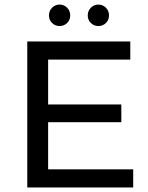

<svg xmlns="http://www.w3.org/2000/svg" viewBox="-20 -827 651 847"><path d="M567.6 -80H192.3V-288H515.2V-366.2H192.3V-564H554.8V-644H100.3V0H567.6ZM209.8 -725.4C219 -716.5 230 -712.1 242.9 -712.1C255.8 -712.1 266.8 -716.5 276 -725.4C285.2 -734.3 289.8 -745.5 289.8 -759C289.8 -772.5 285.2 -783.8 276 -793C266.8 -802.2 255.8 -806.8 242.9 -806.8C230 -806.8 219 -802.2 209.8 -793C200.6 -783.8 196 -772.5 196 -759C196 -745.5 200.6 -734.3 209.8 -725.4ZM380.9 -725.4C390.1 -716.5 401.1 -712.1 414 -712.1C426.9 -712.1 437.9 -716.5 447.1 -725.4C456.3 -734.3 460.9 -745.5 460.9 -759C460.9 -772.5 456.3 -783.8 447.1 -793C437.9 -802.2 426.9 -806.8 414 -806.8C401.1 -806.8 390.1 -802.2 380.9 -793C371.7 -783.8 367.1 -772.5 367.1 -759C367.1 -745.5 371.7 -734.3 380.9 -725.4Z"/></svg>

Font: Montserrat Ace
Style: Regular
Weight: 500
Designer: Julieta Ulanovsky
Foundry: Julieta Ulanovsky
Version: Version 1